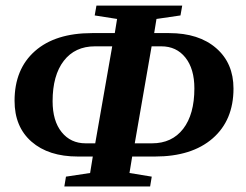

<svg xmlns="http://www.w3.org/2000/svg" viewBox="-20 -675 890 695"><path d="M683.6 -355Q683.6 -425.8 651.1 -466.6Q618.7 -507.3 564 -507.3H528.8L467.8 -156.2H530.3Q602.5 -156.2 643.1 -208.7Q683.6 -261.2 683.6 -355ZM170.4 -308.6Q170.4 -237.3 203.1 -196.8Q235.8 -156.2 290 -156.2H324.7L386.2 -507.3H323.7Q251.5 -507.3 210.9 -454.8Q170.4 -402.3 170.4 -308.6ZM315.9 -108.4H261.7Q155.8 -108.4 94.2 -162.1Q32.7 -215.8 32.7 -310.1Q32.7 -424.8 106.4 -490Q180.2 -555.2 313 -555.2H395.5L403.8 -606.4L322.8 -619.1L329.1 -654.8H639.6L633.3 -619.1L546.4 -606.4L538.1 -555.2H592.3Q699.7 -555.2 762.5 -500.7Q825.2 -446.3 825.2 -354.5Q825.2 -239.7 749.8 -174.1Q674.3 -108.4 541 -108.4H458.5L448.7 -48.8L529.3 -35.6L523.4 0H212.9L218.8 -35.6L306.2 -48.8Z"/></svg>

Font: Liberation Serif
Style: Bold Italic
Weight: 700
Italic angle: -16.333°
Designer: Steve Matteson
Foundry: Ascender Corporation
Version: Version 2.1.5